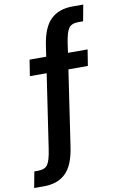

<svg xmlns="http://www.w3.org/2000/svg" viewBox="-111 -806 664 1069"><g transform="rotate(-10 221.0 -271.0)"><path d="M-7.5 208.5 9.5 117.5H31Q70 117.5 85.2 94.8Q100.5 72 109.5 11L172 -409H77L91.5 -500H185.5L194.5 -560.5Q209.5 -662.5 255 -706.2Q300.5 -750 378.5 -750H439L422 -658.5H395Q356 -658.5 340.5 -636Q325 -613.5 316 -552.5L308.5 -500H419.5L405 -409H295L231.5 19Q216.5 121 171 164.8Q125.5 208.5 47.5 208.5Z"/></g></svg>

Font: Trispace Condensed Medium
Style: Regular
Weight: 500
Width: 3
Designer: Tyler Finck
Foundry: Etcetera Type Company
Version: Version 1.210; ttfautohint (v1.8.3)